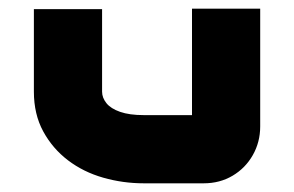

<svg xmlns="http://www.w3.org/2000/svg" viewBox="-20 -235 677 442"><path d="M311 187Q263 187 217.5 174Q172 161 136.5 134Q101 107 79.5 67.5Q58 28 58 -24V-214H215V-24Q215 -10 225 2.5Q235 15 256.5 22.5Q278 30 311 30H457Q448 37 440 43Q432 49 422 57V-215H579V56Q579 92 562 122Q545 152 515.5 169.5Q486 187 449 187Z"/></svg>

Font: Mada ExtraBold
Style: Regular
Weight: 800
Designer: Khaled Hosny
Version: Version 1.5